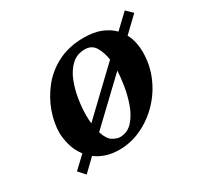

<svg xmlns="http://www.w3.org/2000/svg" viewBox="-111 -592 787 758"><g transform="rotate(-30 282.5 -213.0)"><path d="M537 -456 565 -429 497 -364Q508 -344 512.5 -322Q517 -300 517 -279Q517 -220 494.5 -167.5Q472 -115 433 -75Q394 -35 345.5 -12.5Q297 10 246 10Q211 10 184.5 1Q158 -8 138 -23L83 30L56 0L110 -51Q88 -80 80 -112Q72 -144 72 -165Q72 -210 89 -258.5Q106 -307 139.5 -349.5Q173 -392 224 -418Q275 -444 342 -444Q389 -444 421.5 -430.5Q454 -417 474 -396ZM390 -317Q385 -351 370 -376.5Q355 -402 323 -402Q287 -402 262.5 -379Q238 -356 224 -320Q210 -284 204 -245Q198 -206 198 -173Q198 -153 200 -136ZM393 -265 209 -90Q221 -53 240 -42.5Q259 -32 271 -32Q306 -32 329.5 -58Q353 -84 366.5 -122.5Q380 -161 386 -200Q392 -239 393 -265Z"/></g></svg>

Font: Libertinus Serif Semibold Italic
Style: Regular
Weight: 600
Italic angle: -11.5°
Designer: Philipp H. Poll, Khaled Hosny
Foundry: Caleb Maclennan
Version: Version 7.051;RELEASE